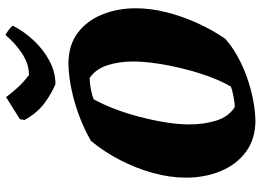

<svg xmlns="http://www.w3.org/2000/svg" viewBox="-145 -789 946 696"><g transform="rotate(-90 328.0 -441.0)"><path d="M241 12Q172 12 125.5 -22.5Q79 -57 55.5 -114.5Q32 -172 32 -240Q32 -298 49 -359.5Q66 -421 96 -479Q126 -537 165 -584Q204 -607 252.5 -625.5Q301 -644 350.5 -654.5Q400 -665 444 -666Q512 -666 556.5 -632.5Q601 -599 623.5 -543.5Q646 -488 646 -422Q646 -368 631.5 -310.5Q617 -253 592 -198Q567 -143 535 -97Q500 -66 451 -42Q402 -18 347.5 -4Q293 10 241 12ZM288 -63Q304 -63 328.5 -68Q353 -73 362 -77Q381 -109 397.5 -153.5Q414 -198 426.5 -248Q439 -298 446 -345.5Q453 -393 453 -431Q453 -484 439 -526Q425 -568 393 -589Q375 -589 352 -584.5Q329 -580 316 -574Q298 -542 281.5 -499Q265 -456 252.5 -408Q240 -360 232.5 -313.5Q225 -267 225 -229Q225 -174 239 -129.5Q253 -85 288 -63ZM371 -713Q335 -728 300.5 -754Q266 -780 241 -825L244 -842L324 -892Q340 -870 360 -848.5Q380 -827 404 -809Q445 -809 483.5 -835Q522 -861 549 -894Q558 -890 568 -882Q578 -874 583 -868Q563 -828 530 -792.5Q497 -757 456 -735Q415 -713 371 -713Z"/></g></svg>

Font: Albura ExtraBold
Style: Italic
Weight: 758
Italic angle: -7°
Designer: Mercedes Jáuregui
Foundry: Omnibus-Type Team
Version: Version 1.000; ttfautohint (v1.8.3)